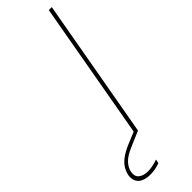

<svg xmlns="http://www.w3.org/2000/svg" viewBox="-424 -713 912 912"><g transform="rotate(-45 32.0 -257.0)"><path d="M37 0 162 -704H182L57 0ZM-23 15 51 -16 57 0 -20 33Q-63 51 -82 72Q-101 93 -105 115Q-110 144 -92.5 157.5Q-75 171 -46 171Q-31 171 -14 167.5Q3 164 20 158L16 178Q0 184 -17 187Q-34 190 -49 190Q-74 190 -93 182Q-112 174 -120.5 157.5Q-129 141 -125 116Q-121 97 -110 79Q-99 61 -77.5 45Q-56 29 -23 15Z"/></g></svg>

Font: Poppins Variable
Style: Italic
Weight: 100
Italic angle: -10°
Designer: Jonny Pinhorn
Foundry: Indian Type Foundry
Version: Version 6.000